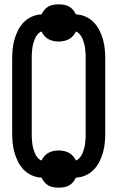

<svg xmlns="http://www.w3.org/2000/svg" viewBox="-20 -809 540 883"><path d="M250 54Q238 54 225.5 52Q213 50 202.5 44Q192 38 184 28.5Q176 19 171 8Q148 7 126.5 -2.5Q105 -12 89 -28.5Q73 -45 62.5 -66Q52 -87 46 -109Q40 -131 38 -154Q36 -177 36 -200V-535Q36 -558 38 -581Q40 -604 46 -626Q52 -648 62.5 -669Q73 -690 89 -706.5Q105 -723 126.5 -732.5Q148 -742 171 -743Q176 -754 184 -763.5Q192 -773 202.5 -779Q213 -785 225.5 -787Q238 -789 250 -789Q262 -789 274.5 -787Q287 -785 297.5 -779Q308 -773 316 -763.5Q324 -754 329 -743Q352 -742 373.5 -732.5Q395 -723 411 -706.5Q427 -690 437.5 -669Q448 -648 454 -626Q460 -604 462 -581Q464 -558 464 -535V-200Q464 -177 462 -154Q460 -131 454 -109Q448 -87 437.5 -66Q427 -45 411 -28.5Q395 -12 373.5 -2.5Q352 7 329 8Q324 19 316 28.5Q308 38 297.5 44Q287 50 274.5 52Q262 54 250 54ZM329 -71Q337 -73 343.5 -80Q350 -87 354.5 -94.5Q359 -102 362 -111Q365 -120 367.5 -128.5Q370 -137 371 -146Q372 -155 373 -164Q374 -173 374 -182Q374 -191 374 -200V-535Q374 -544 374 -553Q374 -562 373 -571Q372 -580 371 -589Q370 -598 367.5 -606.5Q365 -615 362 -624Q359 -633 354.5 -640.5Q350 -648 343.5 -655Q337 -662 329 -664Q324 -653 315.5 -643.5Q307 -634 296.5 -628.5Q286 -623 274 -620.5Q262 -618 250 -618Q238 -618 226 -620.5Q214 -623 203.5 -628.5Q193 -634 184.5 -643.5Q176 -653 171 -664Q163 -662 156.5 -655Q150 -648 145.5 -640.5Q141 -633 138 -624Q135 -615 132.5 -606.5Q130 -598 129 -589Q128 -580 127 -571Q126 -562 126 -553Q126 -544 126 -535V-200Q126 -191 126 -182Q126 -173 127 -164Q128 -155 129 -146Q130 -137 132.5 -128.5Q135 -120 138 -111Q141 -102 145.5 -94.5Q150 -87 156.5 -80Q163 -73 171 -71Q176 -82 184.5 -91.5Q193 -101 203.5 -106.5Q214 -112 226 -114.5Q238 -117 250 -117Q262 -117 274 -114.5Q286 -112 296.5 -106.5Q307 -101 315.5 -91.5Q324 -82 329 -71Z"/></svg>

Font: Iosevka Term Curly Semibold
Style: Regular
Weight: 600
Designer: Belleve Invis
Foundry: Belleve Invis
Version: Version 32.3.0